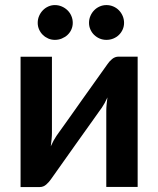

<svg xmlns="http://www.w3.org/2000/svg" viewBox="-20 -736 623 756"><path d="M522 -513V0H398.5V-299.5Q398.5 -311 399.8 -324.8Q401 -338.5 403 -352.5Q393 -329.5 381 -312Q380 -311 371 -298.2Q362 -285.5 347.8 -265.5Q333.5 -245.5 315.5 -220.2Q297.5 -195 279 -169Q235.5 -107.5 180.5 -30Q173.5 -19.5 162.2 -9.5Q151 0.5 136.5 0.5H61V-512.5H184.5V-213Q184.5 -201.5 183.2 -187.8Q182 -174 180 -160Q191 -184.5 202 -200.5Q202.5 -201.5 211.5 -214Q220.5 -226.5 234.8 -246.5Q249 -266.5 267 -291.8Q285 -317 303.5 -343.5Q347 -405 402.5 -482.5Q409.5 -493.5 421 -503.2Q432.5 -513 447 -513ZM266.5 -646Q266.5 -632 261 -619.8Q255.5 -607.5 245.8 -598.5Q236 -589.5 223.2 -584.2Q210.5 -579 196 -579Q182.5 -579 170.2 -584.2Q158 -589.5 148.8 -598.5Q139.5 -607.5 134 -619.8Q128.5 -632 128.5 -646Q128.5 -660.5 134 -673.2Q139.5 -686 148.8 -695.5Q158 -705 170.2 -710.5Q182.5 -716 196 -716Q210.5 -716 223.2 -710.5Q236 -705 245.8 -695.5Q255.5 -686 261 -673.2Q266.5 -660.5 266.5 -646ZM468.5 -646Q468.5 -632 463 -619.8Q457.5 -607.5 448.2 -598.5Q439 -589.5 426.2 -584.2Q413.5 -579 399 -579Q385 -579 372.5 -584.2Q360 -589.5 350.8 -598.5Q341.5 -607.5 336 -619.8Q330.5 -632 330.5 -646Q330.5 -660.5 336 -673.2Q341.5 -686 350.8 -695.5Q360 -705 372.5 -710.5Q385 -716 399 -716Q413.5 -716 426.2 -710.5Q439 -705 448.2 -695.5Q457.5 -686 463 -673.2Q468.5 -660.5 468.5 -646Z"/></svg>

Font: Lato 2
Style: Bold
Weight: 700
Designer: Lukasz Dziedzic with Adam Twardoch and Botio Nikoltchev
Foundry: tyPoland Lukasz Dziedzic
Version: Version 2.015; 2015-08-06; http://www.latofonts.com/